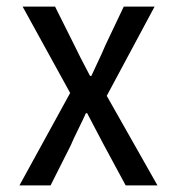

<svg xmlns="http://www.w3.org/2000/svg" viewBox="-20 -564 540 584"><path d="M39.1 0 193.4 -281.2 48.8 -543.9H147.5L207 -424.8Q219.7 -397.5 253.9 -333H257.8Q297.9 -418 300.8 -426.8L356.4 -543.9H450.2L304.7 -272.5L459 0H362.3L295.9 -123Q289.1 -136.7 271.5 -169.4Q253.9 -202.1 245.1 -219.7H241.2Q234.4 -204.1 218.3 -171.4Q202.1 -138.7 195.3 -122.1L133.8 0Z"/></svg>

Font: GenEi Gothic M Regular
Style: Regular
Weight: 400
Designer: o_tamon (Modified); [Source Han Sans]
Ryoko NISHIZUKA  (kana & ideographs); Paul D. Hunt (Latin, Greek & Cyrillic); Wenl
Version: Version 1.1a;Original Version 1.004